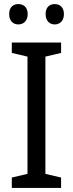

<svg xmlns="http://www.w3.org/2000/svg" viewBox="-20 -923 358 943"><path d="M25 -854C25 -820 45 -803 70 -803C95 -803 116 -820 116 -854C116 -888 95 -903 70 -903C45 -903 25 -888 25 -854ZM204 -854C204 -820 224 -803 249 -803C273 -803 294 -820 294 -854C294 -888 273 -903 249 -903C224 -903 204 -888 204 -854ZM280 0V-51L203 -69V-645L280 -663V-714H38V-663L115 -645V-69L38 -51V0Z"/></svg>

Font: Noto Sans Lao UI SemCond
Style: Regular
Weight: 400
Width: 4
Designer: Monotype Design Team
Foundry: Monotype Imaging Inc.
Version: Version 2.000